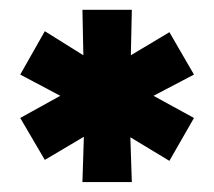

<svg xmlns="http://www.w3.org/2000/svg" viewBox="-20 -739 434 389"><path d="M147 -719.2H247.1L245.1 -627L323.2 -673.8L373 -587.9L291 -544.9L373 -500L323.2 -413.1L244.1 -460.9L247.1 -370.1H147L149.9 -461.9L70.8 -415L21 -500L102.1 -544.9L21 -587.9L70.8 -675.8L148.9 -627Z"/></svg>

Font: Montserrat arm ExtraBold
Style: Regular
Weight: 800
Designer: Julieta Ulanovsky
Foundry: Julieta Ulanovsky
Version: Version 6.000;PS 006.000;hotconv 1.0.88;makeotf.lib2.5.64775